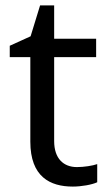

<svg xmlns="http://www.w3.org/2000/svg" viewBox="-20 -679 401 709"><path d="M264 -62C215 -62 180 -93 180 -158V-468H335V-536H180V-659H128L93 -545L16 -510V-468H92V-156C92 -26 165 10 249 10C281 10 320 3 339 -6V-73C322 -67 290 -62 264 -62Z"/></svg>

Font: Noto Sans Gurmukhi UI
Style: Regular
Weight: 400
Designer: Jelle Bosma - Monotype Design Team
Foundry: Monotype Imaging Inc.
Version: Version 2.004